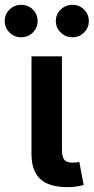

<svg xmlns="http://www.w3.org/2000/svg" viewBox="-66 -775 390 798"><path d="M215.3 2.9Q137.7 2.9 101.3 -31.2Q64.9 -65.4 64.9 -134.3V-541H191.4V-153.8Q191.4 -124 200.7 -111.6Q210 -99.1 234.4 -99.1Q245.6 -99.1 252.2 -99.9Q258.8 -100.6 263.7 -102.1L281.7 -5.9Q270.5 -2.9 253.2 0Q235.8 2.9 215.3 2.9ZM234.9 -620.1Q206.5 -620.1 186.3 -639.9Q166 -659.7 166 -687.5Q166 -715.8 186.3 -735.4Q206.5 -754.9 234.9 -754.9Q263.7 -754.9 283.4 -735.4Q303.2 -715.8 303.2 -687.5Q303.2 -659.7 283.4 -639.9Q263.7 -620.1 234.9 -620.1ZM22 -620.1Q-6.3 -620.1 -26.4 -639.9Q-46.4 -659.7 -46.4 -687.5Q-46.4 -715.8 -26.4 -735.4Q-6.3 -754.9 22 -754.9Q50.8 -754.9 70.6 -735.4Q90.3 -715.8 90.3 -687.5Q90.3 -659.7 70.6 -639.9Q50.8 -620.1 22 -620.1Z"/></svg>

Font: Inter 17pt SemiBold
Style: Regular
Weight: 600
Version: Version 4.001;git-66647c0bb